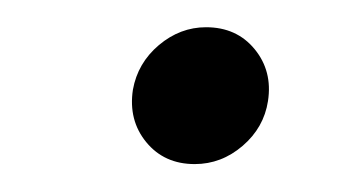

<svg xmlns="http://www.w3.org/2000/svg" viewBox="-20 -414 267 141"><path d="M123 -293.5Q100.6 -293.5 87.4 -309.6Q74.2 -325.7 77.6 -348.1Q81.1 -367.7 96.7 -380.9Q112.3 -394 131.3 -394Q153.8 -394 167 -377.9Q180.2 -361.8 176.8 -339.8Q173.8 -320.3 158.2 -306.9Q142.6 -293.5 123 -293.5Z"/></svg>

Font: Inter 28pt Light
Style: Italic
Weight: 300
Italic angle: -9.3988°
Designer: Rasmus Andersson
Foundry: rsms
Version: Version 4.001;git-66647c0bb